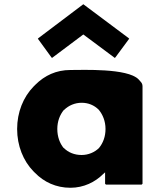

<svg xmlns="http://www.w3.org/2000/svg" viewBox="-20 -866 753 908"><path d="M282 -346H283C304 -367 334 -380 366 -380C397 -380 425 -369 447 -347C466 -324 479 -293 479 -256C479 -221 468 -190 448 -166C428 -146 398 -133 366 -133C332 -133 303 -145 282 -166H281C263 -188 251 -219 251 -256C251 -292 263 -323 282 -346ZM643 -482 635 -491C583 -544 372 -535 313 -535C246 -535 191 -509 147 -465L139 -457C90 -407 61 -335 61 -256C61 -177 90 -105 138 -56L145 -49C188 -5 245 22 313 22C376 22 430 -5 468 -43L477 -51V3L481 7H650L654 3V-458C654 -468 650 -475 643 -482ZM159 -683 223 -595 226 -592 374 -703 523 -592 526 -595 591 -683 588 -686 374 -846 162 -686Z"/></svg>

Font: Hussar Woodtype
Style: Bd
Weight: 900
Foundry: Cannot Into Space Fonts
Version: Version 1.07